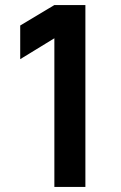

<svg xmlns="http://www.w3.org/2000/svg" viewBox="-20 -740 478 760"><path d="M318 0H195.2V-588.5L60 -505.8V-639L195.2 -720H318Z"/></svg>

Font: Manrope Variable Light
Style: Regular
Weight: 200
Designer: Mikhail Sharanda
Foundry: Mikhail Sharanda
Version: Version 4.505